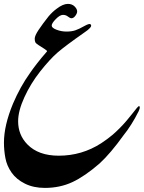

<svg xmlns="http://www.w3.org/2000/svg" viewBox="-20 -651 730 972"><path d="M677.2 -79.1Q665.5 -54.7 644.8 -21.7Q624 11.2 605.5 33.7Q539.6 125.5 484.9 175.8Q409.2 241.7 346.2 271Q283.2 300.3 207 300.3Q149.9 300.3 106.4 278.8Q63 257.3 38.8 222.9Q14.6 188.5 7.3 149.2Q0 109.9 0 71.3Q0 -16.1 45.9 -126.5Q82.5 -212.4 131.8 -281.2Q144 -299.3 166 -327.9Q188 -356.4 218.3 -391.1Q219.7 -394 204.6 -403.8Q189.5 -413.6 175.5 -422.4Q161.6 -431.2 158.7 -437.5Q155.8 -443.8 155.8 -455.6Q155.8 -470.2 175.3 -499.5Q194.8 -528.8 226.1 -568.4Q246.1 -591.8 267.1 -606.9Q298.8 -631.3 323.7 -631.3Q344.7 -631.3 357.7 -618.4Q370.6 -605.5 370.6 -593.3Q370.6 -583 361.3 -570.8Q352.1 -558.6 341.8 -558.6Q334.5 -558.6 324 -567.1Q313.5 -575.7 298.8 -575.7Q283.2 -575.7 262.5 -554.4Q241.7 -533.2 241.7 -521.5Q241.7 -509.8 266.1 -500.5Q290.5 -491.2 316.4 -491.2Q343.3 -491.2 362.1 -497.8Q380.9 -504.4 406.7 -519Q432.6 -533.7 438.5 -527.8Q445.8 -520.5 435.5 -509.5Q425.3 -498.5 411.6 -489.7Q309.1 -418 270.5 -384.3Q231.9 -350.6 183.3 -289.1Q134.8 -227.5 103.3 -158.4Q71.8 -89.4 71.8 -37.1Q71.8 32.2 118.7 80.1Q174.3 137.2 277.3 137.2Q394.5 137.2 492.2 74.2Q524.9 52.7 550.8 30.8Q569.8 14.2 587.6 -3.9Q605.5 -22 620.6 -39.8Q635.7 -57.6 649.9 -75.7Q664.1 -93.8 673.3 -105Q682.6 -116.2 685.5 -113.3Q689.9 -108.9 685.5 -96.9Q681.2 -85 677.2 -79.1Z"/></svg>

Font: IranNastaliq
Style: Regular
Weight: 400
Designer: Hossein Zahedi
Version: Version 1.5